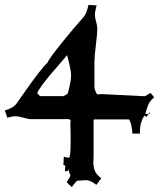

<svg xmlns="http://www.w3.org/2000/svg" viewBox="-36 -604 649 783"><path d="M556.6 -140.1 566.9 -139.2Q567.4 -139.2 568.8 -139.6Q570.3 -140.1 570.8 -140.1L561 -127Q552.7 -132.3 552.7 -132.8L543 -115.2H543.9Q534.7 -95.7 534.7 -68.8V-59.1H503.9Q501.5 -98.1 491.7 -115.2V-113.8L489.7 -117.2H347.7L345.7 -115.2V37.1Q345.7 39.6 345 50.8Q344.2 62 345 68.4Q345.7 74.7 348.1 85Q353 105 377 123L356.9 149.9Q333 130.9 315.9 130.9H312Q308.1 131.8 295.9 131.8L280.8 132.8Q275.4 132.8 256.8 159.2L235.8 139.2Q251 116.7 251 111.8L241.7 85Q241.7 91.8 240 93Q238.3 94.2 229 94.2L230 70.8L222.7 68.8L224.1 35.2Q238.3 39.1 245.1 39.1Q252 39.1 252 -24.9V-56.2L251 -95.2L252 -113.8L245.1 -118.2H86.9Q79.6 -118.2 59.6 -124Q39.6 -129.9 27.1 -129.9Q14.6 -129.9 -6.3 -124L-16.1 -153.8Q18.1 -163.1 31.7 -182.1L52.7 -211.9Q133.3 -328.1 158.7 -349.1H157.7Q166 -367.2 215.3 -428.5Q264.6 -489.7 303.7 -533.2Q317.4 -547.4 324.7 -584L357.9 -582Q351.1 -556.6 351.1 -543.7Q351.1 -530.8 356 -515.6Q360.8 -500.5 360.8 -484.4Q360.8 -468.3 355 -420.4Q349.1 -372.6 349.1 -351.1V-250Q349.1 -237.3 359.9 -219.2L379.9 -220.2L545.9 -211.9H555.7Q557.6 -212.4 578.1 -225.1L592.8 -207Q575.2 -191.9 570.3 -180.4Q565.4 -168.9 562 -157.5Q558.6 -146 556.6 -140.1ZM246.1 -245.1Q253.9 -278.8 253.9 -298.1Q253.9 -317.4 237.8 -378.9Q228.5 -367.2 197.3 -332Q126 -251 115.7 -224.1L127 -211.9H222.7L239.7 -221.2ZM574.7 -146 576.7 -142.1Q576.7 -140.1 570.8 -140.1Z"/></svg>

Font: Eater
Style: Regular
Weight: 400
Version: Version 001.002